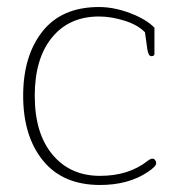

<svg xmlns="http://www.w3.org/2000/svg" viewBox="-20 -517 510 547"><path d="M46 -244Q46 -358 101 -427.5Q156 -497 262 -497Q305 -497 351 -479.5Q397 -462 420 -438V-364Q420 -357 412 -357Q407 -357 404.5 -361Q402 -365 400 -375L393 -425Q373 -446 335 -458Q297 -470 262 -470Q177 -470 128 -410Q79 -350 79 -244Q79 -137 129.5 -76.5Q180 -16 265 -16Q347 -16 401 -59Q409 -65 414 -65Q419 -65 422 -61Q425 -57 425 -52Q425 -43 401 -27Q346 10 265 10Q159 10 102.5 -59.5Q46 -129 46 -244Z"/></svg>

Font: Maitree ExtraLight
Style: Regular
Weight: 275
Designer: CadsonDemak Team
Foundry: CadsonDemak
Version: Version 1.003